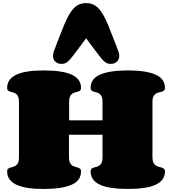

<svg xmlns="http://www.w3.org/2000/svg" viewBox="-20 -1240 1127 1260"><path d="M652.8 -356H432.6V-207Q432.6 -185.1 438.7 -172.9Q444.8 -160.6 453.6 -154.3Q462.4 -147.9 472.7 -145.5Q482.9 -143.1 491.5 -140.1Q500 -137.2 505.9 -132.1Q511.7 -127 511.7 -115.2Q511.7 -54.2 448.7 -27.1Q385.7 0 266.6 0Q209 0 164.3 -6.6Q119.6 -13.2 89.1 -27.1Q58.6 -41 42.7 -63Q26.9 -85 26.9 -115.2Q26.9 -127 32.7 -132.1Q38.6 -137.2 47.1 -139.9Q55.7 -142.6 65.7 -145Q75.7 -147.5 84.2 -153.6Q92.8 -159.7 98.6 -171.4Q104.5 -183.1 104.5 -205.1V-573.2Q104.5 -594.7 98.6 -606.7Q92.8 -618.7 84.2 -624.8Q75.7 -630.9 65.7 -633.3Q55.7 -635.7 47.1 -638.4Q38.6 -641.1 32.7 -646.2Q26.9 -651.4 26.9 -663.1Q26.9 -693.4 42.7 -715.1Q58.6 -736.8 89.1 -750.7Q119.6 -764.6 164.3 -771.2Q209 -777.8 266.6 -777.8Q326.2 -777.8 372.1 -771.2Q418 -764.6 449 -750.7Q480 -736.8 495.8 -715.1Q511.7 -693.4 511.7 -663.1Q511.7 -651.4 505.9 -646.2Q500 -641.1 491.5 -638.4Q482.9 -635.7 472.7 -633.3Q462.4 -630.9 453.9 -624.8Q445.3 -618.7 439.5 -606.7Q433.6 -594.7 433.6 -573.2V-450.2H652.8V-573.2Q652.8 -594.7 647 -606.7Q641.1 -618.7 632.6 -624.8Q624 -630.9 613.8 -633.3Q603.5 -635.7 595 -638.4Q586.4 -641.1 580.6 -646.2Q574.7 -651.4 574.7 -663.1Q574.7 -723.6 637.5 -750.7Q700.2 -777.8 819.8 -777.8Q937.5 -777.8 1000 -750.7Q1062.5 -723.6 1062.5 -663.1Q1062.5 -651.4 1056.4 -646.2Q1050.3 -641.1 1041.3 -638.4Q1032.2 -635.7 1021.5 -633.3Q1010.7 -630.9 1001.7 -624.8Q992.7 -618.7 986.6 -606.7Q980.5 -594.7 980.5 -573.2V-207Q980.5 -185.1 986.6 -172.9Q992.7 -160.6 1001.7 -154.3Q1010.7 -147.9 1021.5 -145.5Q1032.2 -143.1 1041.3 -140.1Q1050.3 -137.2 1056.4 -132.1Q1062.5 -127 1062.5 -115.2Q1062.5 -85 1046.6 -63Q1030.8 -41 1000 -27.1Q969.2 -13.2 923.8 -6.6Q878.4 0 819.8 0Q760.3 0 714.4 -6.6Q668.5 -13.2 637.5 -27.1Q606.4 -41 590.6 -63Q574.7 -85 574.7 -115.2Q574.7 -127 580.6 -132.1Q586.4 -137.2 595 -140.1Q603.5 -143.1 613.8 -145.5Q624 -147.9 632.6 -154.3Q641.1 -160.6 647 -172.6Q652.8 -184.6 652.8 -207ZM544.9 -1219.7Q579.1 -1219.7 603.5 -1204.3Q627.9 -1189 648.7 -1156.7Q669.4 -1124.5 689.7 -1075.2Q710 -1025.9 735.8 -958.5L756.3 -904.8Q762.7 -887.7 762.7 -873.5Q762.7 -860.8 758.1 -850.8Q753.4 -840.8 745.8 -834.2Q738.3 -827.6 728.3 -824.2Q718.3 -820.8 708 -820.8Q694.8 -820.8 684.8 -824.2Q674.8 -827.6 663.8 -837.2Q652.8 -846.7 638.9 -864.3Q625 -881.8 604 -909.7L544.9 -988.8L486.3 -909.7Q465.3 -881.8 451.4 -864.3Q437.5 -846.7 426.5 -837.2Q415.5 -827.6 405.5 -824.2Q395.5 -820.8 382.3 -820.8Q372.1 -820.8 362.1 -824.2Q352.1 -827.6 344.5 -834.2Q336.9 -840.8 332.3 -850.8Q327.6 -860.8 327.6 -873.5Q327.6 -887.7 334 -904.8L354.5 -959Q380.4 -1026.4 400.6 -1075.7Q420.9 -1125 441.7 -1157Q462.4 -1189 486.6 -1204.3Q510.7 -1219.7 544.9 -1219.7Z"/></svg>

Font: Corben
Style: Bold
Weight: 700
Designer: vernon adams
Foundry: vernon adams
Version: Version 1.101; ttfautohint (v1.6)